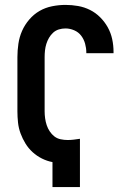

<svg xmlns="http://www.w3.org/2000/svg" viewBox="-20 -763 540 783"><path d="M194 0V-102Q172 -106 151 -116.5Q130 -127 113 -142.5Q96 -158 84 -177.5Q72 -197 64 -218.5Q56 -240 53.5 -263Q51 -286 51 -309V-530Q51 -557 55 -584.5Q59 -612 70 -637Q81 -662 99.5 -683.5Q118 -705 141.5 -718.5Q165 -732 192.5 -737.5Q220 -743 247 -743Q273 -743 298.5 -738.5Q324 -734 347 -722.5Q370 -711 388.5 -692.5Q407 -674 419.5 -651.5Q432 -629 437.5 -603.5Q443 -578 443 -552V-546H332V-549Q332 -567 327 -585Q322 -603 311 -617.5Q300 -632 282.5 -639.5Q265 -647 247 -647Q233 -647 220 -643Q207 -639 197 -630Q187 -621 180 -609Q173 -597 169 -584Q165 -571 163.5 -557.5Q162 -544 162 -530V-309Q162 -295 164 -280.5Q166 -266 170.5 -252.5Q175 -239 183 -227Q191 -215 202 -206.5Q213 -198 227.5 -195Q242 -192 256 -192Q268 -192 280.5 -193.5Q293 -195 306 -197V0Z"/></svg>

Font: Iosevka Term
Style: Bold
Weight: 700
Monospace: yes
Designer: Belleve Invis
Foundry: Belleve Invis
Version: Version 30.0.1